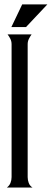

<svg xmlns="http://www.w3.org/2000/svg" viewBox="-20 -837 231 857"><path d="M31.7 -639.6Q31.7 -652.3 26.4 -663.3Q21 -674.3 13.7 -683.6H121.1Q114.3 -674.3 108.9 -663.3Q103.5 -652.3 103.5 -639.6V-46.4Q103.5 -33.2 108.2 -20.5Q112.8 -7.8 125 0H10.7Q22 -8.3 26.9 -20.8Q31.7 -33.2 31.7 -46.4ZM79.1 -817.4H191.4L96.2 -716.3H30.8Z"/></svg>

Font: XAYAX
Style: Regular
Weight: 400
Designer: Peter Wiegel
Foundry: Peter Wiegel
Version: Version 1.000 2009 initial release